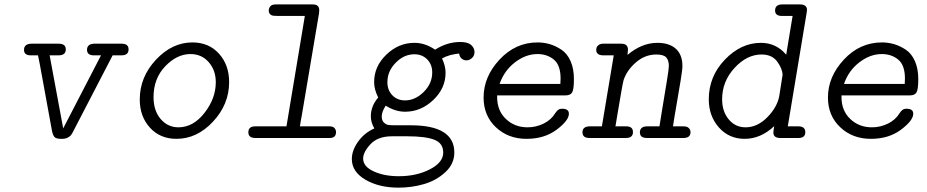

<svg xmlns="http://www.w3.org/2000/svg" viewBox="-20 -631 4239 878"><path d="M89.8 -402.8Q89.8 -430.7 124 -431.2H248Q281.2 -431.2 280.8 -404.8Q280.8 -377.9 247.1 -377.9H207L269 -43.9L441.9 -377.9H409.2Q378.4 -377.9 377.9 -402.8Q377.9 -430.7 412.1 -431.2H536.1Q568.4 -431.2 567.9 -404.8Q567.9 -377.9 535.2 -377.9H495.1L316.9 -34.2Q310.1 -20 304.9 -13.4Q299.8 -6.8 289.3 -1.5Q278.8 3.9 263.2 3.9H258.8Q237.8 3.9 230 -3.7Q222.2 -11.2 217.8 -32.2L162.1 -336.9L153.8 -377.9H121.1Q89.8 -377.9 89.8 -402.8Z M619.1 -175.8Q619.1 -278.8 693.1 -357.9Q767.1 -437 859.9 -437Q935.1 -437 981.4 -385.5Q1027.8 -334 1027.8 -255.9Q1027.8 -153.8 954.3 -75Q880.9 3.9 787.1 3.9Q711.9 3.9 665.5 -47.4Q619.1 -98.6 619.1 -175.8ZM682.1 -187Q682.1 -125 714.6 -86.9Q747.1 -48.8 795.9 -48.8Q863.8 -48.8 915.3 -115Q966.8 -181.2 966.8 -254.9Q966.8 -310.1 934.3 -346.9Q901.9 -383.8 851.1 -383.8Q789.1 -383.8 735.6 -327.9Q682.1 -272 682.1 -187Z M1115.7 -25.9Q1115.7 -52.7 1146 -53.2H1290L1374 -558.1H1252Q1229 -558.1 1222.7 -561Q1208.5 -567.9 1209 -583Q1209 -592.8 1215.8 -601.8Q1222.7 -610.8 1240.7 -610.8H1410.6Q1439.5 -610.8 1439.9 -585Q1439.9 -576.2 1439 -570.8L1359.9 -102.1Q1354 -72.3 1351.6 -53.2H1486.8Q1502.9 -53.2 1509.8 -45.2Q1516.6 -37.1 1516.6 -26.9Q1516.6 0 1487.8 0H1147.9Q1115.7 0 1115.7 -25.9Z M1588.9 96.2Q1588.9 57.1 1617.2 17.1Q1645.5 -22.9 1691.9 -43.9Q1675.8 -70.8 1675.8 -99.1Q1675.8 -146 1709.5 -185.1Q1690.4 -223.1 1690.9 -255.9Q1690.9 -327.6 1746.8 -381.3Q1802.7 -435.1 1875.5 -435.1Q1924.3 -435.1 1969.7 -403.8Q2024.9 -439 2084.5 -439Q2119.6 -439 2134.8 -425Q2149.9 -411.1 2149.9 -393.1Q2149.9 -376 2138.2 -365.5Q2126.5 -355 2112.8 -355Q2100.6 -355 2091.1 -363Q2081.5 -371.1 2079.6 -386.2L2061.5 -383.8L2038.6 -378.9L2018.6 -372.1L2001.5 -363.8Q2017.6 -328.6 2017.6 -298.8Q2017.6 -227.1 1961.2 -173.6Q1904.8 -120.1 1832.5 -120.1Q1787.6 -120.1 1743.7 -147.9Q1725.6 -119.1 1725.6 -99.1Q1725.6 -80.1 1735.6 -70.6Q1745.6 -61 1756.1 -59.6Q1766.6 -58.1 1786.6 -58.1H1857.9Q2057.6 -58.1 2057.6 66.4Q2057.6 118.7 2016.1 156.7Q1974.6 194.8 1918.7 210.9Q1862.8 227.1 1802.7 227.1Q1712.9 227.1 1650.9 190.7Q1588.9 154.3 1588.9 96.2ZM1640.6 94.2Q1640.6 130.4 1688.7 152.6Q1736.8 174.8 1803.7 174.8Q1884.8 174.8 1945.8 143.3Q2006.8 111.8 2006.8 66.9Q2006.8 23.9 1966.3 8.1Q1925.8 -7.8 1841.8 -7.8H1772.9Q1708 -7.8 1674.3 28.3Q1640.6 64.5 1640.6 94.2ZM1751.5 -254.9Q1751.5 -218.8 1774.2 -195.3Q1796.9 -171.9 1832.5 -171.9Q1878.4 -171.9 1917.5 -210.4Q1956.5 -249 1956.5 -299.8Q1956.5 -335.9 1933.6 -359.4Q1910.6 -382.8 1874.5 -382.8Q1827.6 -382.8 1789.6 -344.2Q1751.5 -305.7 1751.5 -254.9Z M2191.4 -185.1Q2191.4 -280.3 2264.4 -358.6Q2337.4 -437 2438.5 -437Q2467.3 -437 2494.4 -429Q2521.5 -420.9 2547.6 -403.6Q2573.7 -386.2 2589.1 -351.6Q2604.5 -316.9 2604.5 -269Q2604.5 -222.2 2596.4 -208.5Q2588.4 -194.8 2566.4 -194.8H2253.4V-187Q2253.4 -125 2293.5 -86.9Q2333.5 -48.8 2392.6 -48.8Q2431.6 -48.8 2466.1 -65.9Q2500.5 -83 2518.6 -112.8Q2530.8 -130.9 2541.5 -132.8Q2545.4 -133.8 2550.8 -133.8Q2581.5 -133.8 2581.5 -110.8Q2581.5 -80.1 2525.6 -38.1Q2469.7 3.9 2387.7 3.9Q2303.7 3.9 2247.6 -49.1Q2191.4 -102.1 2191.4 -185.1ZM2264.6 -247.1H2542.5Q2543.5 -255.9 2543.5 -272Q2543.5 -333 2512.9 -358.4Q2482.4 -383.8 2437.5 -383.8Q2384.3 -383.8 2335 -345.9Q2285.6 -308.1 2264.6 -247.1Z M2674.3 -53.2H2732.4L2786.6 -377.9H2737.3Q2706.5 -378.9 2706.5 -402.8Q2706.5 -408.7 2708.5 -414.3Q2710.4 -419.9 2718 -425.5Q2725.6 -431.2 2738.3 -431.2H2820.3Q2851.1 -431.2 2851.6 -404.8Q2851.6 -397.9 2849.6 -379.9Q2914.6 -435.1 2986.3 -435.1Q3040.5 -435.1 3070.6 -408Q3100.6 -380.9 3100.6 -329.1Q3100.6 -312 3092.5 -262.9Q3084.5 -213.9 3073 -147.9Q3061.5 -82 3057.6 -53.2H3105.5Q3122.6 -53.2 3130.1 -45.2Q3137.7 -37.1 3137.7 -26.9Q3137.7 0 3105.5 0H2938.5Q2906.2 0 2906.2 -25.4Q2906.2 -51.8 2936.5 -53.2H2995.6Q2998.5 -73.2 3009.5 -139.2Q3020.5 -205.1 3029.5 -260.5Q3038.6 -315.9 3038.6 -329.1Q3038.6 -355 3026.6 -368.4Q3014.6 -381.8 2981.4 -381.8Q2929.7 -381.8 2888.2 -345.9Q2846.7 -310.1 2831.5 -264.2Q2828.6 -255.4 2819.6 -202.6Q2810.5 -149.9 2802.5 -102.1Q2794.4 -54.2 2794.4 -53.2H2843.8Q2874.5 -53.2 2874.5 -26.9Q2874.5 0 2842.3 0H2675.3Q2643.6 0 2643.6 -25.9Q2643.6 -51.8 2674.3 -53.2Z M3221.2 -176.8Q3221.2 -281.7 3294.9 -358.4Q3368.7 -435.1 3459.5 -435.1Q3529.3 -435.1 3575.2 -380.9L3604.5 -558.1H3553.2Q3524.4 -559.1 3524.4 -583Q3524.4 -610.8 3557.6 -610.8H3638.2Q3670.4 -610.8 3670.4 -585Q3670.4 -583 3667.5 -564.9L3590.3 -100.1Q3584.5 -65.9 3582.5 -53.2H3631.3Q3662.1 -53.2 3662.6 -26.9Q3662.6 0 3631.3 0H3548.3Q3516.6 0 3516.6 -24.9Q3516.6 -33.2 3520.5 -54.2Q3458.5 3.9 3385.3 3.9Q3313.5 3.9 3267.3 -48.3Q3221.2 -100.6 3221.2 -176.8ZM3282.2 -176.8Q3282.2 -121.6 3312.3 -85.2Q3342.3 -48.8 3389.6 -48.8Q3443.8 -48.8 3489 -95Q3534.2 -141.1 3543.5 -191.9Q3558.6 -284.7 3558.6 -288.1Q3558.6 -314.9 3534.9 -348.4Q3511.2 -381.8 3462.4 -381.8Q3395.5 -381.8 3338.9 -320.3Q3282.2 -258.8 3282.2 -176.8Z M3766.1 -185.1Q3766.1 -280.3 3839.1 -358.6Q3912.1 -437 4013.2 -437Q4042 -437 4069.1 -429Q4096.2 -420.9 4122.3 -403.6Q4148.4 -386.2 4163.8 -351.6Q4179.2 -316.9 4179.2 -269Q4179.2 -222.2 4171.1 -208.5Q4163.1 -194.8 4141.1 -194.8H3828.1V-187Q3828.1 -125 3868.2 -86.9Q3908.2 -48.8 3967.3 -48.8Q4006.3 -48.8 4040.8 -65.9Q4075.2 -83 4093.3 -112.8Q4105.5 -130.9 4116.2 -132.8Q4120.1 -133.8 4125.5 -133.8Q4156.2 -133.8 4156.2 -110.8Q4156.2 -80.1 4100.3 -38.1Q4044.4 3.9 3962.4 3.9Q3878.4 3.9 3822.3 -49.1Q3766.1 -102.1 3766.1 -185.1ZM3839.4 -247.1H4117.2Q4118.2 -255.9 4118.2 -272Q4118.2 -333 4087.6 -358.4Q4057.1 -383.8 4012.2 -383.8Q3959 -383.8 3909.7 -345.9Q3860.4 -308.1 3839.4 -247.1Z"/></svg>

Font: CMU Typewriter Text
Style: LightOblique
Weight: 200
Italic angle: -9.46001°
Version: Version 0.7.0